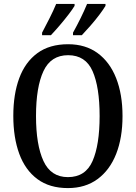

<svg xmlns="http://www.w3.org/2000/svg" viewBox="-20 -951 694 981"><path d="M327 10Q233 10 171 -36Q109 -82 78.5 -165Q48 -248 48 -359Q48 -470 78.5 -552Q109 -634 171 -679.5Q233 -725 328 -725Q417 -725 479 -679.5Q541 -634 573.5 -551.5Q606 -469 606 -358Q606 -247 573.5 -164.5Q541 -82 478.5 -36Q416 10 327 10ZM327 -46Q417 -46 453 -128.5Q489 -211 489 -358Q489 -506 453 -587.5Q417 -669 328 -669Q240 -669 202 -587.5Q164 -506 164 -358Q164 -211 202 -128.5Q240 -46 327 -46ZM353 -784Q373 -820 392 -858.5Q411 -897 425 -931H519V-921Q509 -904 488 -876Q467 -848 442 -819.5Q417 -791 398 -771H353ZM195 -784Q214 -820 233.5 -858.5Q253 -897 267 -931H361V-921Q351 -904 329.5 -876Q308 -848 283.5 -819.5Q259 -791 240 -771H195Z"/></svg>

Font: Noto Serif Lao Condensed Medium
Style: Regular
Weight: 500
Width: 3
Designer: Monotype Design Team
Foundry: Monotype Imaging Inc.
Version: Version 2.003; ttfautohint (v1.8.4.7-5d5b)